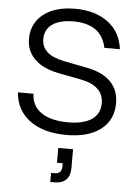

<svg xmlns="http://www.w3.org/2000/svg" viewBox="-62 -732 758 1055"><g transform="rotate(5 316.5 -205.0)"><path d="M322.5 10Q195 10 119.2 -45.8Q43.3 -101.7 35.8 -200H121.7Q123.3 -133.3 176.2 -96.7Q229.2 -60 325 -60Q409.2 -60 454.6 -90.8Q500 -121.7 500 -181.7Q500 -228.3 467.9 -258.8Q435.8 -289.2 373.3 -300.8L247.5 -325Q162.5 -341.7 116.7 -386.7Q70.8 -431.7 70.8 -498.3Q70.8 -584.2 135 -634.6Q199.2 -685 309.2 -685Q420.8 -685 491.3 -632.1Q561.7 -579.2 573.3 -485H487.5Q461.7 -615 305 -615Q231.7 -615 190.4 -586.2Q149.2 -557.5 149.2 -504.2Q149.2 -417.5 272.5 -393.3L403.3 -367.5Q489.2 -350.8 533.8 -305Q578.3 -259.2 578.3 -187.5Q578.3 -94.2 510 -42.1Q441.7 10 322.5 10ZM255.8 275V225H275Q294.2 225 304.6 215Q315 205 315 185V166.7H283.3V85H365V190Q365 230.8 342.9 252.9Q320.8 275 280 275Z"/></g></svg>

Font: Funnel Display Light
Style: Regular
Weight: 300
Designer: NORD ID, Kristian Moeller
Foundry: Dicotype
Version: Version 1.000